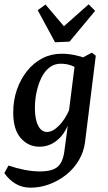

<svg xmlns="http://www.w3.org/2000/svg" viewBox="-28 -673 497 886"><path d="M113 193Q74 193 44 175Q14 157 -8 126L11 91Q47 103 84 110.5Q121 118 156 118Q212 118 237 97.5Q262 77 269 25L288 -117V-144L319 -389L396 -430L414 -416L364 -14Q358 29 335.5 67Q313 105 278 133Q243 161 200.5 177Q158 193 113 193ZM154 4Q103 4 68 -35.5Q33 -75 33 -154Q33 -210 50 -259Q67 -308 97 -345.5Q127 -383 167.5 -404Q208 -425 256 -425Q287 -425 316 -419Q345 -413 368 -404L342 -346Q323 -363 300.5 -371Q278 -379 252 -379Q222 -379 199.5 -361Q177 -343 162.5 -313Q148 -283 140.5 -247Q133 -211 133 -174Q133 -123 148 -93.5Q163 -64 189 -64Q215 -64 243.5 -92.5Q272 -121 293 -169L306 -162Q289 -79 248.5 -37.5Q208 4 154 4ZM411 -623 293 -481 226 -478 146 -626 182 -652 267 -552 381 -653Z"/></svg>

Font: Yrsa Medium
Style: Italic
Weight: 500
Italic angle: -7.10001°
Designer: Anna Giedrys (Yrsa+Rasa design), David Brezina (Yrsa art-direction, Rasa art-direction, design)
Foundry: Rosetta Type Foundry
Version: Version 2.004